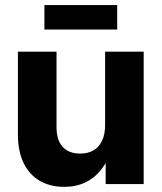

<svg xmlns="http://www.w3.org/2000/svg" viewBox="-20 -717 630 748"><path d="M49.8 -192.4V-515.6H200.2V-221.1Q200.2 -187.8 210.9 -164.9Q221.7 -142.1 242.3 -130.3Q262.9 -118.6 292.1 -118.6Q321.5 -118.6 343.4 -130.7Q365.2 -142.8 377.3 -168Q389.5 -193.2 389.5 -230.9V-515.6H539.8V0H391.7V-135.3H416.3Q399.7 -88.5 374.2 -56.1Q348.7 -23.7 312.7 -6.4Q276.7 10.9 229.9 10.9Q174.6 10.9 134.1 -13Q93.7 -36.9 71.7 -82.6Q49.8 -128.3 49.8 -192.4ZM436.6 -602H153V-697.3H436.6Z"/></svg>

Font: Intratopia Thin
Style: Regular
Weight: 100
Designer: Rasmus Andersson
Foundry: rsms
Version: Version 3.000;Glyphs 3.2.3 (3260)